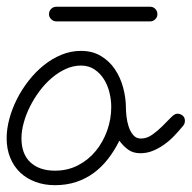

<svg xmlns="http://www.w3.org/2000/svg" viewBox="-69 -540 568 569"><path d="M170.9 -389.2Q205.1 -389.2 230.2 -374Q255.4 -358.9 271.7 -334.5Q288.1 -310.1 296.1 -279.8Q304.2 -249.5 304.2 -219.7Q304.2 -210 305.9 -194.6Q307.6 -179.2 312.3 -164.8Q316.9 -150.4 325.7 -139.9Q334.5 -129.4 348.6 -129.4Q366.2 -129.4 382.3 -140.9Q398.4 -152.3 412.4 -166.3Q426.3 -180.2 437.5 -191.7Q448.7 -203.1 456.1 -203.1Q465.3 -203.1 472.2 -197.5Q479 -191.9 479 -182.1Q479 -172.9 473.1 -166.5Q461.4 -152.3 447.8 -137.9Q434.1 -123.5 418.2 -112.1Q402.3 -100.6 384.5 -93.3Q366.7 -85.9 347.2 -85.9Q325.7 -85.9 311.3 -96.2Q296.9 -106.4 284.7 -123Q270 -93.3 251.2 -69.1Q232.4 -44.9 209 -27.6Q185.5 -10.3 156.7 -0.7Q127.9 8.8 93.8 8.8Q62.5 8.8 36.1 -1Q9.8 -10.7 -9.3 -28.8Q-28.3 -46.9 -38.8 -72.8Q-49.3 -98.6 -49.3 -130.4Q-49.3 -157.7 -41.3 -187.7Q-33.2 -217.8 -18.8 -246.3Q-4.4 -274.9 15.9 -300.8Q36.1 -326.7 60.5 -346.4Q85 -366.2 113 -377.7Q141.1 -389.2 170.9 -389.2ZM260.7 -223.1Q260.7 -243.2 255.6 -264.9Q250.5 -286.6 239.5 -304.4Q228.5 -322.3 211.4 -334Q194.3 -345.7 170.9 -345.7Q147.9 -345.7 126 -335.7Q104 -325.7 84.2 -308.8Q64.5 -292 48.1 -270Q31.7 -248 19.8 -224.1Q7.8 -200.2 1.2 -175.8Q-5.4 -151.4 -5.4 -130.4Q-5.4 -83.5 21.2 -58.8Q47.9 -34.2 93.8 -34.2Q131.8 -34.2 162.6 -50.3Q193.4 -66.4 215.1 -93Q236.8 -119.6 248.8 -153.6Q260.7 -187.5 260.7 -223.1ZM98.1 -476.6Q89.4 -476.6 82.8 -482.9Q76.2 -489.3 76.2 -498Q76.2 -507.3 82.5 -513.7Q88.9 -520 98.1 -520H376Q385.3 -520 391.4 -513.4Q397.5 -506.8 397.5 -498Q397.5 -489.3 391.1 -482.9Q384.8 -476.6 376 -476.6Z"/></svg>

Font: Helvetia Verbundene
Style: Regular
Weight: 400
Designer: Peter Wiegel, original typeface by Carl Albert Fahrenwaldt 1901
Foundry: Peter Wiegel
Version: Version 2.000